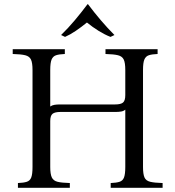

<svg xmlns="http://www.w3.org/2000/svg" viewBox="-20 -901 841 921"><path d="M66 0V-23Q93 -24 108.5 -29Q124 -34 130 -50Q136 -66 136 -100V-565Q136 -600 128.5 -615.5Q121 -631 101 -636Q81 -641 41 -642V-665H291V-642Q264 -641 249 -636Q234 -631 227.5 -615.5Q221 -600 221 -565V-390Q229 -396 240.5 -398Q252 -400 268 -400H532Q559 -400 570 -409Q581 -418 581 -445V-565Q581 -600 573.5 -615.5Q566 -631 546 -636Q526 -641 486 -642V-665H736V-642Q709 -641 694 -636Q679 -631 672.5 -615.5Q666 -600 666 -565V-100Q666 -66 673 -50Q680 -34 700.5 -29Q721 -24 760 -23V0H511V-23Q538 -24 553.5 -29Q569 -34 575 -50Q581 -66 581 -100V-375Q573 -368 561 -366Q549 -364 534 -364H270Q243 -364 232 -355Q221 -346 221 -320V-100Q221 -66 228.5 -50Q236 -34 256 -29Q276 -24 315 -23V0ZM510 -724Q482 -735 453 -753Q424 -771 397 -793Q370 -771 343.5 -753Q317 -735 292 -724L273 -733Q307 -766 338.5 -803.5Q370 -841 400 -881H402Q432 -841 464 -803.5Q496 -766 529 -733Z"/></svg>

Font: Bona Nova
Style: Regular
Weight: 400
Designer: Mateusz Machalski
Foundry: Capitalics
Version: Version 4.001; ttfautohint (v1.8.3)